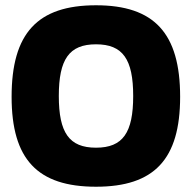

<svg xmlns="http://www.w3.org/2000/svg" viewBox="-20 -699 740 728"><path d="M344 9C122 9 24 -95 24 -332C24 -573 122 -679 344 -679C565 -679 663 -573 663 -332C663 -95 565 9 344 9ZM203 -335C203 -196 242 -139 344 -139C446 -139 485 -196 485 -335C485 -474 446 -531 344 -531C242 -531 203 -474 203 -335Z"/></svg>

Font: LT Wave Black
Style: Regular
Weight: 900
Designer: Daniel Lyons
Version: Version 2.5 (Glyphs App)